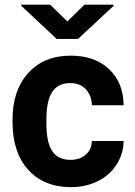

<svg xmlns="http://www.w3.org/2000/svg" viewBox="-20 -770 561 800"><path d="M189 -750.5H68.4V-746.1L215.8 -607.9H305.2L452.6 -745.1V-750.5H332L260.7 -680.7ZM273.9 -104C206.1 -104 173.3 -147.9 173.3 -256.8V-271.5C173.3 -378.9 207 -423.8 272.9 -423.8C299.8 -423.8 321.3 -415.5 337.4 -398.4C353.5 -381.3 362.3 -358.9 362.8 -331.5H495.1C494.6 -394 474.1 -444.3 434.6 -481.9C394.5 -519.5 341.3 -538.1 275.4 -538.1C199.7 -538.1 140.6 -513.7 97.2 -465.3C53.7 -417 32.2 -352.1 32.2 -270.5V-261.2C32.2 -176.8 54.2 -110.4 97.7 -62.5C141.1 -14.2 200.7 9.8 276.4 9.8C316.9 9.8 353.5 1.5 387.2 -15.1C420.4 -31.2 446.8 -54.7 465.8 -84.5C484.9 -114.3 494.6 -147 495.1 -182.6H362.8C362.3 -158.7 353.5 -139.6 337.4 -125.5C321.3 -111.3 299.8 -104 273.9 -104Z"/></svg>

Font: Roboto
Style: Bold
Weight: 700
Designer: Google
Version: Version 2.137; 2017